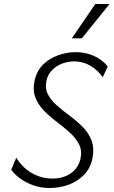

<svg xmlns="http://www.w3.org/2000/svg" viewBox="-20 -927 566 957"><path d="M227 10Q185 10 148.5 -2.5Q112 -15 83 -35.5Q54 -56 36 -81L61 -141Q79 -111 106 -87.5Q133 -64 167.5 -50.5Q202 -37 241 -37Q297 -37 334 -64Q371 -91 381 -135Q390 -176 374 -207.5Q358 -239 327.5 -266.5Q297 -294 262.5 -320Q228 -346 199 -375.5Q170 -405 156 -442Q142 -479 153 -528Q165 -577 196.5 -607Q228 -637 271 -652Q314 -667 357 -667Q406 -667 447 -649Q488 -631 517 -596L492 -542Q466 -579 429.5 -600Q393 -621 349 -621Q319 -621 290 -610Q261 -599 240 -578Q219 -557 212 -527Q203 -487 219 -456.5Q235 -426 265 -400Q295 -374 329.5 -348.5Q364 -323 393.5 -293Q423 -263 437 -224.5Q451 -186 440 -134Q430 -88 399 -56Q368 -24 324 -7Q280 10 227 10ZM338 -736 455 -907H526L388 -736Z"/></svg>

Font: Ysabeau Infant Light
Style: Italic
Weight: 300
Italic angle: -12°
Designer: Christian Thalmann (Catharsis Fonts)
Version: Version 2.001;gftools[0.9.30]; featfreeze: ss01,ss02,lnum